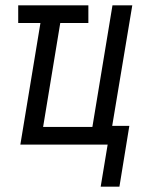

<svg xmlns="http://www.w3.org/2000/svg" viewBox="-20 -540 540 717"><path d="M356 157 382 0H56L131 -454H48V-520H310V-454H205L141 -66H325L400 -520H474L399 -70H463L426 157Z"/></svg>

Font: Iosevka Oblique
Style: Regular
Weight: 400
Italic angle: -9°
Monospace: yes
Designer: Belleve Invis
Foundry: Belleve Invis
Version: Version 32.5.0; ttfautohint (v1.8.4)